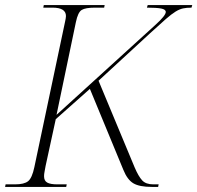

<svg xmlns="http://www.w3.org/2000/svg" viewBox="-31 -734 775 754"><path d="M-11 0 -9 -10H28Q64 -10 79.5 -22.5Q95 -35 104 -78L225 -651Q226 -656 227 -661.5Q228 -667 228 -671Q228 -704 175 -704H139L141 -714H380L378 -704H342Q305 -704 290 -695Q275 -686 267 -647L191 -283L579 -636Q620 -673 620 -687Q620 -697 602 -700.5Q584 -704 546 -704L549 -714H724L721 -704Q702 -704 688 -701Q674 -698 658.5 -688.5Q643 -679 620 -659Q597 -639 559 -604L356 -417L498 -76Q513 -41 527.5 -25.5Q542 -10 571 -10H592L590 0H565Q517 0 493 -14Q469 -28 453 -68L322 -385L188 -266L148 -82Q146 -70 144 -60Q142 -50 142 -42Q142 -24 154.5 -17Q167 -10 194 -10H231L229 0Z"/></svg>

Font: Noto Serif Display ExtraLight
Style: Italic
Weight: 200
Italic angle: -12°
Designer: Monotype Design Team
Foundry: Monotype Imaging Inc.
Version: Version 2.009